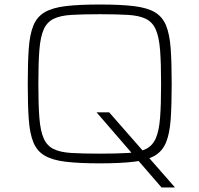

<svg xmlns="http://www.w3.org/2000/svg" viewBox="-20 -716 884 851"><path d="M696 115 408 -218H464L754 113V115ZM422 8Q331 8 272 1Q213 -6 178.5 -26Q144 -46 128 -85Q112 -124 107.5 -187Q103 -250 103 -344Q103 -438 107.5 -501Q112 -564 128 -603Q144 -642 178.5 -662Q213 -682 272 -689Q331 -696 422 -696Q513 -696 572.5 -689Q632 -682 666 -662Q700 -642 716 -603Q732 -564 736.5 -501Q741 -438 741 -344Q741 -250 736.5 -187Q732 -124 716 -85Q700 -46 666 -26Q632 -6 572.5 1Q513 8 422 8ZM422 -35Q498 -35 547.5 -38Q597 -41 626.5 -55.5Q656 -70 670.5 -103Q685 -136 689.5 -194Q694 -252 694 -344Q694 -436 689.5 -494Q685 -552 670.5 -585Q656 -618 626.5 -632.5Q597 -647 547.5 -650Q498 -653 422 -653Q346 -653 296.5 -650Q247 -647 217.5 -632.5Q188 -618 173.5 -585Q159 -552 154.5 -494Q150 -436 150 -344Q150 -252 154.5 -194Q159 -136 173.5 -103Q188 -70 217.5 -55.5Q247 -41 296.5 -38Q346 -35 422 -35Z"/></svg>

Font: Saira Expanded ExtraLight
Style: Regular
Weight: 250
Width: 7
Designer: Hector Gatti with collaboration of the Omnibus-Type team
Foundry: Omnibus-Type
Version: Version 1.101